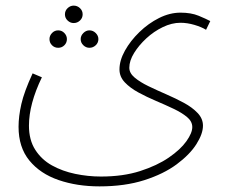

<svg xmlns="http://www.w3.org/2000/svg" viewBox="-20 -433 816 683"><path d="M46 18Q46 -19 56 -63Q66 -107 96 -172L129 -158Q83 -63 83 14Q83 65 105.5 100Q128 135 165 155.5Q202 176 247.5 185.5Q293 195 339 195Q418 195 478.5 175.5Q539 156 580.5 127.5Q622 99 643 69.5Q664 40 664 19Q664 -1 645.5 -16.5Q627 -32 597.5 -46Q568 -60 535 -74Q502 -88 472.5 -104Q443 -120 424 -140Q405 -160 405 -186Q405 -218 424.5 -253Q444 -288 476 -319Q508 -350 546 -369Q584 -388 622 -388Q660 -388 686.5 -377Q713 -366 728 -358L713 -327Q697 -337 671.5 -344.5Q646 -352 622 -352Q591 -352 559 -336.5Q527 -321 500.5 -296.5Q474 -272 457 -244.5Q440 -217 440 -192Q440 -173 459 -157Q478 -141 508 -126.5Q538 -112 571.5 -97.5Q605 -83 634.5 -67Q664 -51 683 -31Q702 -11 702 14Q702 43 678.5 80Q655 117 608.5 151.5Q562 186 493 208Q424 230 334 230Q254 230 188.5 207.5Q123 185 84.5 138Q46 91 46 18ZM242 -351Q230 -351 220.5 -360Q211 -369 211 -382Q211 -395 220.5 -404Q230 -413 242 -413Q255 -413 264.5 -404Q274 -395 274 -382Q274 -369 264.5 -360Q255 -351 242 -351ZM187 -263Q174 -263 165 -272Q156 -281 156 -294Q156 -306 165 -315.5Q174 -325 187 -325Q200 -325 209 -315.5Q218 -306 218 -294Q218 -281 209 -272Q200 -263 187 -263ZM298 -263Q286 -263 276.5 -272Q267 -281 267 -294Q267 -306 276.5 -315.5Q286 -325 298 -325Q311 -325 320.5 -315.5Q330 -306 330 -294Q330 -281 320.5 -272Q311 -263 298 -263Z"/></svg>

Font: Noto Sans Arabic UI XLt
Style: Regular
Weight: 200
Designer: Monotype Design Team, Nadine Chahine and Nizar Qandah
Foundry: Monotype Imaging Inc.
Version: Version 2.010; ttfautohint (v1.8.4.7-5d5b)